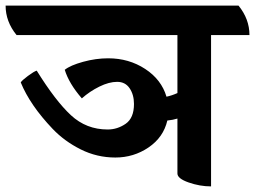

<svg xmlns="http://www.w3.org/2000/svg" viewBox="-69 -645 910 685"><path d="M821 -520H684V20Q644 20 604 6Q564 -8 564 -26V-222Q548 -217 528 -215Q514 -155 461 -119Q408 -83 342.5 -83Q277 -83 219 -112Q161 -141 119 -185Q38 -270 5 -351Q9 -358 30.5 -374Q52 -390 62 -393Q129 -285 184 -234Q239 -183 315 -183Q350 -183 379.5 -203.5Q409 -224 409 -274Q409 -307 393.5 -330Q378 -353 349 -353Q320 -353 285.5 -336Q251 -319 223 -294Q177 -347 162 -396Q182 -412 227.5 -424.5Q273 -437 317 -437Q391 -437 449 -399Q507 -361 525 -300Q544 -304 564 -313V-520H-10Q-49 -568 -49 -625H782Q821 -577 821 -520Z"/></svg>

Font: Karma
Style: Bold
Weight: 700
Designer: Joana Correia
Foundry: Indian Type Foundry
Version: Version 1.202;PS 1.0;hotconv 1.0.78;makeotf.lib2.5.61930; tt